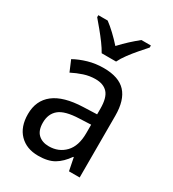

<svg xmlns="http://www.w3.org/2000/svg" viewBox="-187 -868 883 981"><g transform="rotate(30 254.0 -378.0)"><path d="M261 -546Q350 -546 391.5 -501Q433 -456 433 -364V0H370L355 -75H352Q322 -32 286.5 -11Q251 10 193 10Q124 10 83 -32Q42 -74 42 -149Q42 -229 98.5 -273Q155 -317 269 -321L349 -324V-357Q349 -422 324.5 -449Q300 -476 253 -476Q218 -476 184.5 -465Q151 -454 120 -438L93 -502Q127 -521 170 -533.5Q213 -546 261 -546ZM281 -260Q198 -257 164 -229Q130 -201 130 -149Q130 -103 153.5 -81Q177 -59 216 -59Q274 -59 311.5 -98Q349 -137 349 -213V-263ZM213 -606Q201 -628 181.5 -654.5Q162 -681 140.5 -707Q119 -733 101 -754V-766H156Q179 -749 205 -724.5Q231 -700 255 -673Q281 -701 305 -723Q329 -745 355 -766H411V-754Q394 -735 371.5 -709Q349 -683 329 -656Q309 -629 298 -606Z"/></g></svg>

Font: Noto Sans SemiCondensed
Style: Regular
Weight: 400
Width: 4
Designer: Monotype Design Team
Foundry: Monotype Imaging Inc.
Version: Version 2.013; ttfautohint (v1.8.4.7-5d5b)